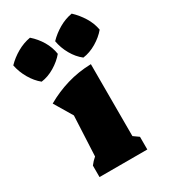

<svg xmlns="http://www.w3.org/2000/svg" viewBox="-261 -866 842 957"><g transform="rotate(-30 160.0 -387.5)"><path d="M23 0V-66Q37 -85 55 -100L66 -330L4 -434Q63 -468 128.5 -487.5Q194 -507 267 -509V-95L298 -73V0ZM70 -775Q102 -747 123 -711.5Q144 -676 150 -636Q125 -606 87.5 -583.5Q50 -561 11 -556Q-19 -580 -41 -618Q-63 -656 -71 -697Q-43 -726 -6.5 -747Q30 -768 70 -775ZM310 -775Q340 -747 362 -711.5Q384 -676 391 -636Q366 -606 328 -583.5Q290 -561 251 -556Q220 -580 198.5 -618Q177 -656 170 -697Q198 -726 234 -747Q270 -768 310 -775Z"/></g></svg>

Font: Piazzolla Black
Style: Regular
Weight: 900
Designer: Juan Pablo del Peral
Foundry: Huerta Tipografica
Version: Version 1.330